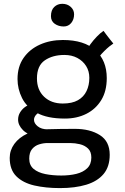

<svg xmlns="http://www.w3.org/2000/svg" viewBox="-20 -738 656 1008"><path d="M320.5 -115.5Q228 -115.5 173.8 -145.5Q119.5 -175.5 95.8 -223.2Q72 -271 72 -323Q72 -388.5 103.8 -434Q135.5 -479.5 189.5 -503.8Q243.5 -528 310 -528Q422 -528 481.2 -474.2Q540.5 -420.5 540.5 -328Q540.5 -260 511.8 -212.8Q483 -165.5 433.5 -140.5Q384 -115.5 320.5 -115.5ZM295 249.5Q220 249.5 160.2 235.8Q100.5 222 65.8 187.5Q31 153 31 91Q31 51 55.2 17.5Q79.5 -16 124 -36.8Q168.5 -57.5 230 -59.5Q261.5 -60.5 298.2 -61Q335 -61.5 373 -61.5Q452.5 -61.5 504.2 -28.8Q556 4 556 74.5Q556 137 523.8 175.5Q491.5 214 432.8 231.8Q374 249.5 295 249.5ZM302 183.5Q345 183.5 380.8 174.8Q416.5 166 438 145.2Q459.5 124.5 459.5 89Q459.5 58 442 41.5Q424.5 25 399 19Q373.5 13 349 13Q329.5 13 305.8 13Q282 13 261 13Q240 13 228.5 13Q207.5 13 185.2 20Q163 27 148.2 44.8Q133.5 62.5 133.5 95Q133.5 129.5 156.5 148.8Q179.5 168 217.8 175.8Q256 183.5 302 183.5ZM184 -18.5Q127 -28.5 101 -54.5Q75 -80.5 75 -110Q75 -130.5 85.2 -147.5Q95.5 -164.5 111.2 -176Q127 -187.5 145 -191L205 -155.5Q180 -147.5 169.2 -135Q158.5 -122.5 158.5 -109Q158.5 -90.5 178 -74.8Q197.5 -59 230 -59ZM309.5 -194.5Q358.5 -194.5 389 -211.8Q419.5 -229 434.2 -259.8Q449 -290.5 449 -329.5Q449 -364.5 432.2 -391.2Q415.5 -418 386 -433.8Q356.5 -449.5 318 -449.5Q256.5 -449.5 215.2 -421.2Q174 -393 174 -326Q174 -266 211.5 -230.2Q249 -194.5 309.5 -194.5ZM486.5 -419 431 -465Q439 -484.5 454.8 -506Q470.5 -527.5 489 -546.5Q507.5 -565.5 523.5 -576Q528.5 -569.5 538.2 -556.2Q548 -543 558.5 -530Q569 -517 575 -509.5Q567 -504.5 554 -494Q541 -483.5 527.5 -470Q514 -456.5 502.8 -443Q491.5 -429.5 486.5 -419ZM307 -718Q333.5 -718 351.2 -702Q369 -686 369 -663Q369 -636 354 -617.5Q339 -599 314.5 -599Q287.5 -599 267.5 -613Q247.5 -627 247.5 -653Q247.5 -685 264.8 -701.5Q282 -718 307 -718Z"/></svg>

Font: Grandstander Thin
Style: Regular
Weight: 400
Version: Version 1.200